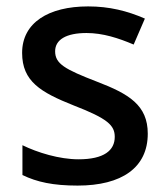

<svg xmlns="http://www.w3.org/2000/svg" viewBox="-20 -569 524 599"><path d="M441 -152C441 -241 382 -276 283 -314C182 -353 152 -370 152 -409C152 -445 186 -466 250 -466C301 -466 350 -450 397 -430L432 -511C377 -535 321 -549 255 -549C131 -549 49 -498 49 -404C49 -315 107 -281 210 -240C316 -199 338 -178 338 -142C338 -100 305 -72 225 -72C165 -72 97 -93 50 -116V-23C95 -1 146 10 222 10C360 10 441 -46 441 -152Z"/></svg>

Font: Noto Sans Gunjala Gondi Medium
Style: Regular
Weight: 500
Designer: Ek Type
Foundry: Ek Type
Version: Version 1.004